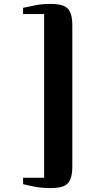

<svg xmlns="http://www.w3.org/2000/svg" viewBox="-20 -824 484 981"><path d="M237 137Q197.5 137 163 131Q128.5 125 98 117V84H205.5V-752H98V-784Q128.5 -791 162.8 -797.5Q197 -804 237 -804Q276 -804 300.8 -795.8Q325.5 -787.5 337.5 -764Q349.5 -740.5 349.5 -694V27Q349.5 73 337.5 96.8Q325.5 120.5 300.8 128.8Q276 137 237 137Z"/></svg>

Font: Merriweather 96pt Black
Style: Regular
Weight: 900
Version: Version 2.100